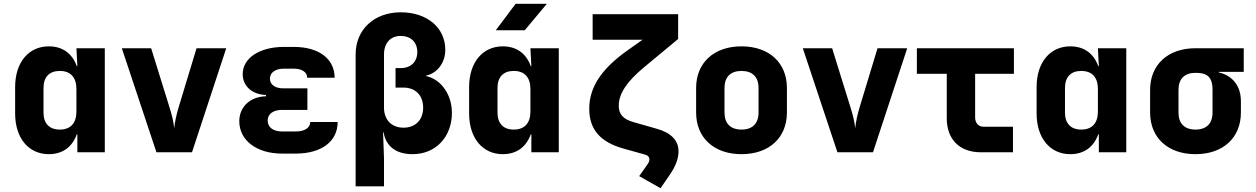

<svg xmlns="http://www.w3.org/2000/svg" viewBox="-20 -805 6640 1015"><path d="M238 10C311 10 362 -28 386 -95H389V0H534V-550H384L389 -455H386C362 -522 311 -560 238 -560C132 -560 60 -476 60 -345V-205C60 -74 132 10 238 10ZM296 -120C241 -120 210 -152 210 -210V-340C210 -398 241 -430 296 -430C353 -430 384 -396 384 -335V-215C384 -154 353 -120 296 -120Z M807 0H995L1176 -550H1019L925 -240C914 -204 904 -161 901 -127C898 -161 887 -204 875 -241L779 -550H624Z M1543 7C1679 7 1765 -57 1765 -160H1620C1620 -129 1590 -110 1543 -110H1471C1424 -110 1395 -132 1395 -168C1395 -202 1424 -224 1471 -224H1605V-338H1477C1434 -338 1407 -358 1407 -389C1407 -422 1436 -442 1481 -442H1533C1577 -442 1604 -423 1604 -394H1749C1749 -494 1666 -557 1533 -557H1481C1352 -557 1263 -498 1263 -413C1263 -350 1313 -305 1386 -303V-296C1302 -294 1245 -240 1245 -164C1245 -63 1337 7 1471 7Z M1860 180H2010V30L2005 -105H2008C2020 -32 2073 10 2161 10C2287 10 2369 -85 2369 -208C2369 -305 2312 -386 2232 -403V-405C2291 -418 2334 -472 2334 -542C2334 -659 2237 -740 2099 -740C1958 -740 1860 -649 1860 -517ZM2113 -130C2051 -130 2010 -171 2010 -236V-517C2010 -577 2044 -615 2098 -615C2152 -615 2186 -582 2186 -530C2186 -478 2152 -445 2098 -445H2071V-342H2113C2176 -342 2217 -301 2217 -236C2217 -171 2176 -130 2113 -130Z M2601 -645H2754L2871 -785H2706ZM2638 10C2711 10 2762 -28 2786 -95H2789V0H2934V-550H2784L2789 -455H2786C2762 -522 2711 -560 2638 -560C2532 -560 2460 -476 2460 -345V-205C2460 -74 2532 10 2638 10ZM2696 -120C2641 -120 2610 -152 2610 -210V-340C2610 -398 2641 -430 2696 -430C2753 -430 2784 -396 2784 -335V-215C2784 -154 2753 -120 2696 -120Z M3472 190 3522 117C3553 72 3567 31 3567 -5C3567 -62 3528 -103 3453 -124L3327 -160C3275 -175 3251 -201 3251 -246C3251 -309 3293 -373 3382 -447L3565 -599V-730H3113V-595H3377L3295 -537C3160 -441 3095 -344 3095 -230C3095 -119 3155 -53 3278 -19L3389 12C3405 16 3413 25 3413 38C3413 45 3410 54 3403 64L3359 126Z M3900 10C4047 10 4140 -78 4140 -210V-340C4140 -472 4047 -560 3900 -560C3753 -560 3660 -472 3660 -340V-210C3660 -78 3753 10 3900 10ZM3900 -120C3842 -120 3810 -152 3810 -210V-340C3810 -398 3842 -430 3900 -430C3958 -430 3990 -398 3990 -340V-210C3990 -152 3958 -120 3900 -120Z M4407 0H4595L4776 -550H4619L4525 -240C4514 -204 4504 -161 4501 -127C4498 -161 4487 -204 4475 -241L4379 -550H4224Z M5165 0H5335V-135H5180C5151 -135 5135 -156 5135 -185V-415H5340V-550H4827V-415H4985V-180C4985 -68 5053 0 5165 0Z M5638 10C5711 10 5762 -28 5786 -95H5789V0H5934V-550H5784L5789 -455H5786C5762 -522 5711 -560 5638 -560C5532 -560 5460 -476 5460 -345V-205C5460 -74 5532 10 5638 10ZM5696 -120C5641 -120 5610 -152 5610 -210V-340C5610 -398 5641 -430 5696 -430C5753 -430 5784 -396 5784 -335V-215C5784 -154 5753 -120 5696 -120Z M6300 10C6447 10 6540 -78 6540 -210V-270C6540 -350 6496 -406 6423 -422V-425H6555V-550H6300C6153 -550 6060 -462 6060 -330V-210C6060 -78 6153 10 6300 10ZM6300 -120C6242 -120 6210 -152 6210 -210V-330C6210 -388 6242 -420 6300 -420C6358 -420 6390 -402 6390 -330V-210C6390 -152 6358 -120 6300 -120Z"/></svg>

Font: JetBrains Mono ExtraBold
Style: Regular
Weight: 800
Monospace: yes
Designer: Philipp Nurullin, Konstantin Bulenkov
Foundry: JetBrains
Version: Version 2.305